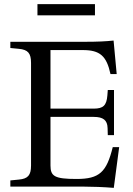

<svg xmlns="http://www.w3.org/2000/svg" viewBox="-20 -902 642 928"><path d="M161 -828H439V-882H161ZM530 6 556 -191H525C495 -70 461 -37 350 -37C244 -37 224 -50 224 -102V-337H433C479 -337 499 -321 500 -283L501 -249H531V-467H501L499 -441C495 -392 479 -377 433 -377H224V-660H380C463 -660 495 -632 514 -544H544L529 -706C491 -702 452 -700 388 -700H30V-670L71 -666C115 -662 130 -645 130 -598V-102C130 -55 115 -38 71 -34L30 -30V0H386C426 0 481 2 530 6Z"/></svg>

Font: Hedvig Letters Serif 24pt
Style: Regular
Weight: 400
Designer: Alexander Örn & Tor Weibull
Foundry: Kanon Foundry
Version: Version 1.000